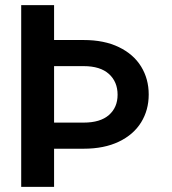

<svg xmlns="http://www.w3.org/2000/svg" viewBox="-20 -727 670 747"><path d="M190.4 -707V-571.3H305.7Q385.3 -571.3 442.4 -543.7Q499.5 -516.1 529.1 -468Q558.6 -419.9 558.6 -359.4Q558.6 -298.8 529.1 -251Q499.5 -203.1 442.4 -175.8Q385.3 -148.4 305.7 -148.4H190.4V0H62.5V-707ZM305.7 -250Q370.1 -250 403.8 -279.5Q437.5 -309.1 437.5 -358.4Q437.5 -408.7 403.8 -439.2Q370.1 -469.7 305.7 -469.7H190.4V-250Z"/></svg>

Font: WEMIX Pretendard SemiBold
Style: Regular
Weight: 600
Designer: Base glyphs from Inter by Rasmus Andersson; Hangeul glyphs from Noto Sans CJK(Source Han Sans) by Jang Soo-young and Kan
Foundry: Kil Hyung-jin
Version: Version 1.000